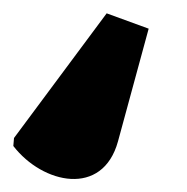

<svg xmlns="http://www.w3.org/2000/svg" viewBox="-88 -75 281 288"><path d="M72 -55 -67 132 -68 144C-24 201 66 221 89 137L135 -32Z"/></svg>

Font: Noto Serif ExtraCondensed Black
Style: Italic
Weight: 900
Width: 2
Italic angle: -12°
Designer: Monotype Design Team
Foundry: Monotype Imaging Inc.
Version: Version 2.014